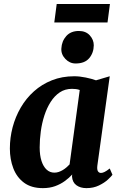

<svg xmlns="http://www.w3.org/2000/svg" viewBox="-20 -962 622 992"><path d="M483 -106.5Q480.5 -86 486 -77.2Q491.5 -68.5 502 -68.5Q509.5 -68.5 520 -73.5Q530.5 -78.5 547 -91.5L561 -59Q555.5 -51 537.5 -34.2Q519.5 -17.5 491.2 -3.8Q463 10 426.5 10Q395.5 10 375 -4.8Q354.5 -19.5 352 -49.5L353 -60.5Q337.5 -43 315.2 -26.8Q293 -10.5 264.8 -0.2Q236.5 10 201.5 10Q142 10 104.2 -18Q66.5 -46 48.8 -92.5Q31 -139 31 -194.5Q31 -250.5 45.2 -304.5Q59.5 -358.5 87.2 -406.2Q115 -454 155.5 -490.2Q196 -526.5 248.2 -547.2Q300.5 -568 363.5 -568Q391 -568 422.8 -561.5Q454.5 -555 476 -547L547 -568ZM392 -497Q382.5 -500.5 372.2 -501.8Q362 -503 352 -503Q316 -503 288.8 -484.8Q261.5 -466.5 241.8 -435.5Q222 -404.5 209.2 -365Q196.5 -325.5 190.8 -283.2Q185 -241 185 -200.5Q185 -159.5 194.5 -130.2Q204 -101 221 -85.5Q238 -70 261 -70Q273 -70 283.8 -73.8Q294.5 -77.5 304.5 -83.5Q314.5 -89.5 323.2 -97Q332 -104.5 339.5 -112.5ZM370.5 -634Q340 -634 317.5 -657.8Q295 -681.5 297 -711.5Q299 -749.5 322.5 -775.8Q346 -802 387.5 -802Q423.5 -802 444 -779.2Q464.5 -756.5 464.5 -728Q464 -689 441 -661.5Q418 -634 370.5 -634ZM273 -941.5H548L535.5 -846H260.5Z"/></svg>

Font: Merriweather ExtraBold
Style: Italic
Weight: 800
Italic angle: -7.8°
Version: Version 2.101